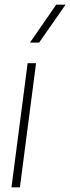

<svg xmlns="http://www.w3.org/2000/svg" viewBox="-20 -800 300 820"><path d="M65 0H29L98 -530H134ZM147 -618H108L220 -780H260Z"/></svg>

Font: Tanohe Sans ExtraLight
Style: Italic
Weight: 200
Designer: Village Type and Design LLC & Cristiano Sobral
Foundry: Cooper Hewitt Smithsonian Design Museum
Version: Version 1.00;September 29, 2021;FontCreator 13.0.0.2655 64-b